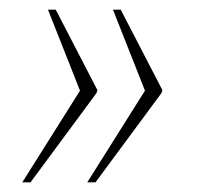

<svg xmlns="http://www.w3.org/2000/svg" viewBox="-20 -468 415 396"><path d="M160 -92 279 -281 213 -448H229L315 -282L313 -276L177 -92ZM26 -92 145 -281 79 -448H95L181 -282L179 -276L43 -92Z"/></svg>

Font: Noto Serif Display ExtraCondensed Thin
Style: Italic
Weight: 100
Width: 2
Italic angle: -12°
Designer: Monotype Design Team
Foundry: Monotype Imaging Inc.
Version: Version 2.009